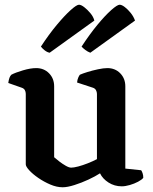

<svg xmlns="http://www.w3.org/2000/svg" viewBox="-20 -788 645 812"><path d="M245 4Q220 4 193 -7.5Q166 -19 142 -35.5Q118 -52 103.5 -68Q89 -84 89 -93V-391Q89 -400 85 -407Q81 -414 72 -417L15 -437Q17 -451 20 -459Q23 -467 28 -472Q45 -481 77 -490.5Q109 -500 133 -500Q166 -500 187.5 -478Q209 -456 209 -423V-123Q218 -115 231 -105Q244 -95 258 -87Q272 -79 281 -79Q292 -79 311 -84Q330 -89 351.5 -97.5Q373 -106 390 -115V-391Q390 -399 386 -406.5Q382 -414 373 -417L306 -439Q307 -451 311 -460Q315 -469 318 -472Q329 -477 350 -483.5Q371 -490 394.5 -495Q418 -500 434 -500Q467 -500 488.5 -478Q510 -456 510 -423V-75L577 -68Q580 -64 583 -55.5Q586 -47 586 -36Q580 -28 564 -19.5Q548 -11 529 -5.5Q510 0 495 0Q464 0 439 -16Q414 -32 403 -55Q383 -42 354 -28.5Q325 -15 295 -5.5Q265 4 245 4ZM362 -565Q351 -569 340.5 -577Q330 -585 325 -591Q359 -643 392 -683Q425 -723 450.5 -745.5Q476 -768 486 -768Q495 -768 508 -758Q521 -748 533 -733Q545 -718 551 -701ZM190 -565Q179 -567 168.5 -575.5Q158 -584 153 -591Q187 -643 220 -682.5Q253 -722 278.5 -745Q304 -768 314 -768Q323 -768 336.5 -757.5Q350 -747 362.5 -732Q375 -717 379 -701Z"/></svg>

Font: Texturina Medium 12pt SemiBold
Style: Regular
Weight: 600
Version: Version 1.002